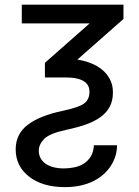

<svg xmlns="http://www.w3.org/2000/svg" viewBox="-20 -565 580 802"><path d="M242.9 -102.3Q276.3 -109.4 297.9 -116.8Q319.6 -124.3 331 -132.5Q353.7 -148.8 353.7 -181.8Q353.7 -195.7 348.2 -206.7Q342.7 -217.7 330.4 -225.5Q318.2 -233.3 299.2 -237.4Q280.2 -241.5 252.8 -241.5H167.6V-302.6L354.4 -467.3H71V-545.5H495.7V-485.8L303.3 -316.1Q331.3 -311.8 358 -301.7Q384.6 -291.5 405.4 -274.9Q426.1 -258.2 438.9 -234.4Q451.7 -210.6 451.7 -179Q451.7 -143.8 437.9 -118.4Q424 -93 398.4 -74.9Q372.9 -56.8 337 -44.4Q301.1 -32 257.1 -22.7Q187.1 -7.8 164.4 15.3Q142 38.4 142 64.6Q142 81.7 149.3 95.3Q156.6 109 170.1 118.6Q183.6 128.2 202.9 133.3Q222.3 138.5 246.4 138.5Q269.2 138.5 291 133.9Q312.9 129.3 330.4 118.1Q348 106.9 359.4 88.2Q370.7 69.6 372.2 41.9H468.8Q468.8 86.3 443.9 126.1Q431.5 146 413 162.6Q394.5 179.3 370.4 191.4Q346.2 203.5 316.4 210Q286.6 216.6 251.4 216.6Q157.7 216.6 101.6 172.9Q45.5 129.3 45.5 58.9Q45.5 -5 95.7 -43.5Q146 -82 242.9 -102.3Z"/></svg>

Font: Inter P
Style: Regular
Weight: 400
Designer: Rasmus Andersson
Foundry: rsms
Version: Version 3.018;git-588b23468